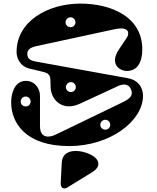

<svg xmlns="http://www.w3.org/2000/svg" viewBox="-20 -797 874 1066"><path d="M323 105 317 220C316 246 334 256 352 245L492 159C549 124 532 77 461 52C405 32 327 34 323 105ZM364 14C593 14 774 -126 774 -265C774 -313 746 -353 689 -363L180 -455C148 -461 135 -470 132 -492C129 -513 139 -532 182 -541L613 -634C646 -641 667 -642 683 -631C693 -624 696 -606 684 -588L640 -522C586 -441 645 -403 684 -403C743 -403 770 -452 770 -523C770 -703 599 -777 426 -777C250 -777 72 -682 72 -508C72 -467 99 -427 140 -417L203 -402C243 -393 259 -388 260 -351L261 -313C263 -241 328 -177 423 -221L635 -319C669 -335 700 -330 710 -293C720 -256 684 -240 642 -220L292 -51C232 -22 202 -47 202 -95V-265C202 -307 172 -348 124 -348C64 -348 42 -284 42 -229C42 -113 124 14 364 14ZM374 -286C358 -286 346 -298 346 -313C346 -328 358 -341 374 -341C389 -341 401 -328 401 -313C401 -298 389 -286 374 -286ZM372 -646C356 -646 344 -658 344 -673C344 -688 356 -701 372 -701C387 -701 399 -688 399 -673C399 -658 387 -646 372 -646ZM565 -77C549 -77 537 -89 537 -104C537 -119 549 -132 565 -132C580 -132 592 -119 592 -104C592 -89 580 -77 565 -77ZM123 -206C107 -206 95 -218 95 -233C95 -248 107 -261 123 -261C138 -261 150 -248 150 -233C150 -218 138 -206 123 -206Z"/></svg>

Font: Pilowlava Atome
Style: Regular
Weight: 500
Designer: Anton Moglia, Jérémy Landes, Maksym Kobuzan (Cyrillic), Velvetyne Type Foundry
Foundry: Anton Moglia, Jérémy Landes, Velvetyne Type Foundry
Version: Version 1.002;Glyphs 3.3 (3303)